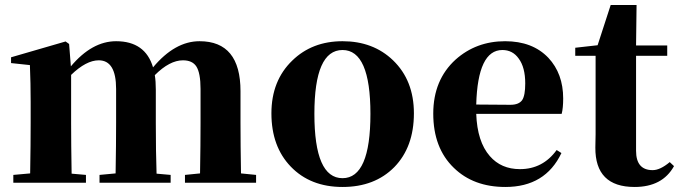

<svg xmlns="http://www.w3.org/2000/svg" viewBox="-20 -727 2702 764"><path d="M999 -31V0H716V-31L776 -37Q778 -153 778 -238V-373Q778 -437 761 -463Q745 -487 708 -487Q655 -487 596 -428Q600 -404 600 -370V-238Q600 -123 603 -36L659 -31V0H376V-31L440 -37Q442 -153 442 -238V-373Q442 -487 373 -487Q323 -487 263 -429V-238Q263 -154 265 -36L322 -31V0H33V-31L100 -37Q102 -155 102 -238V-321Q102 -395 99 -468L24 -476V-499L241 -562L255 -552L262 -463Q346 -563 442 -563Q558 -563 589 -459Q676 -563 774 -563Q937 -563 937 -364V-238Q937 -151 939 -37Z M1137 -64Q1060 -144 1060 -276Q1060 -406 1143 -486Q1222 -563 1343 -563Q1465 -563 1544 -487Q1627 -407 1627 -276Q1627 -142 1549 -62Q1471 17 1343 17Q1215 17 1137 -64ZM1454 -274Q1454 -528 1343 -528Q1231 -528 1231 -274Q1231 -18 1343 -18Q1454 -18 1454 -274Z M2011 -310Q2045 -310 2058 -329Q2070 -347 2070 -395Q2070 -459 2044 -494Q2020 -528 1979 -528Q1881 -528 1875 -311ZM2214 -118Q2150 17 1991 17Q1864 17 1786 -59Q1704 -138 1704 -275Q1704 -409 1793 -490Q1875 -563 1990 -563Q2099 -563 2162 -497Q2221 -434 2221 -335Q2221 -297 2215 -274H1875Q1879 -163 1929 -106Q1974 -54 2049 -54Q2140 -54 2195 -130Z M2662 -66Q2616 17 2505 17Q2348 17 2349 -140Q2349 -159 2350 -193V-505H2269V-537L2358 -547L2410 -707H2513L2511 -546H2635V-505H2511V-127Q2511 -50 2577 -50Q2607 -50 2645 -82Z"/></svg>

Font: Source Han Serif SC Heavy
Style: Regular
Weight: 900
Designer: Ryoko NISHIZUKA  (kana & ideographs); Frank Grießhammer (Latin, Greek & Cyrillic); Wenlong ZHANG  (bopomofo); Sandoll Co
Foundry: Adobe Systems Incorporated
Version: Version 1.001 October 20, 2017